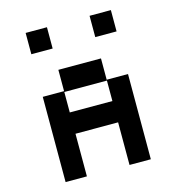

<svg xmlns="http://www.w3.org/2000/svg" viewBox="-125 -982 1000 1088"><g transform="rotate(-15 375.0 -437.5)"><path d="M500 -750V-875H625V-750ZM125 -750V-875H250V-750ZM125 0V-500H250V-625H500V-500H625V0H500V-250H250V0ZM250 -375H500V-495H250Z"/></g></svg>

Font: Silkscreen
Style: Regular
Weight: 400
Designer: Jason Kottke
Foundry: Jason Kottke
Version: Version 1.001; ttfautohint (v1.8.4.7-5d5b)